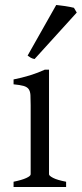

<svg xmlns="http://www.w3.org/2000/svg" viewBox="-20 -747 327 767"><path d="M34.2 0V-21Q67.4 -27.8 85 -35.9Q102.5 -43.9 102.5 -50.8V-327.1Q102.5 -352.1 101.6 -367.4Q100.6 -382.8 94.2 -391.4Q87.9 -399.9 74 -403.8Q60.1 -407.7 34.2 -410.2V-429.7Q49.3 -432.6 66.2 -436.8Q83 -440.9 99.6 -446Q116.2 -451.2 131.3 -457Q146.5 -462.9 159.2 -468.8H175.8V-50.8Q175.8 -44.9 192.1 -36.4Q208.5 -27.8 244.1 -21V0ZM118.2 -511.2Q109.4 -512.7 102.5 -516.6Q95.7 -520.5 90.3 -524.9L204.6 -727.1Q210.4 -726.6 220 -725.3Q229.5 -724.1 240 -722.7Q250.5 -721.2 260.3 -719.2Q270 -717.3 275.4 -715.8L286.6 -696.8Z"/></svg>

Font: Gentium Plus Am
Style: Regular
Weight: 400
Designer: J. Victor Gaultney, Annie Olsen, Iska Routamaa, Becca Hirsbrunner
Foundry: SIL International
Version: Version 5.000